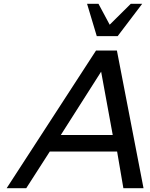

<svg xmlns="http://www.w3.org/2000/svg" viewBox="-20 -990 790 1010"><path d="M629 0 596 -193H242L118 0H15L485 -724H595L735 0ZM512 -613 300 -280H573ZM599 -800H489L438 -970H498L557 -860L668 -970H728Z"/></svg>

Font: Perun
Style: Italic
Weight: 400
Italic angle: -12°
Foundry: Copyright (c) Stefan Peev, Context Ltd, 2016
Version: Version 1.027